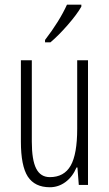

<svg xmlns="http://www.w3.org/2000/svg" viewBox="-20 -786 465 816"><path d="M325.7 -766.1V-757.8Q307.6 -725.6 268.1 -680.2Q228.5 -634.8 194.3 -606H171.4V-616.2Q232.9 -696.3 264.6 -766.1ZM354 0H314.9L309.1 -74.2H305.2Q288.1 -34.2 258.1 -12.2Q228 9.8 191.9 9.8Q127.9 9.8 98.1 -35.6Q68.8 -81.1 68.8 -184.1V-529.8H115.2V-184.1Q115.2 -106 133.8 -69.6Q152.3 -33.2 191.9 -33.2Q252.4 -33.2 280.3 -82Q308.1 -130.9 308.1 -238.8V-529.8H354Z"/></svg>

Font: Open Sans Hebrew Condensed Light
Style: Regular
Weight: 300
Width: 3
Foundry: Ascender Corporation, Yanek Iontef
Version: Version 2.001;PS 002.001;hotconv 1.0.70;makeotf.lib2.5.58329